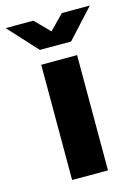

<svg xmlns="http://www.w3.org/2000/svg" viewBox="-160 -786 608 848"><g transform="rotate(-15 144.5 -362.0)"><path d="M62 0V-527H226V0ZM-48 -724H79L173 -628H115L209 -724H337L216 -592H73Z"/></g></svg>

Font: Archivo SemiBold ExtraBold
Style: Regular
Weight: 800
Version: Version 2.001